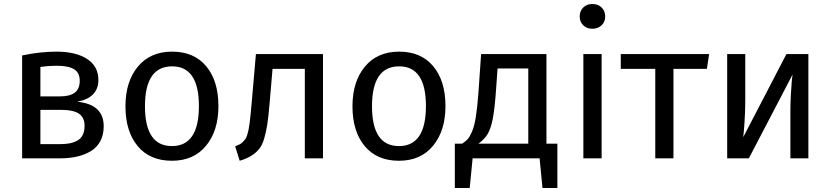

<svg xmlns="http://www.w3.org/2000/svg" viewBox="-20 -800 4196 970"><path d="M370.1 -286.1Q503.9 -272.9 503.9 -162.1Q503.9 -119.6 487.3 -87.9Q470.7 -56.2 440.4 -37.4Q410.2 -18.6 370.6 -9.3Q331.1 0 282.2 0H91.8V-520Q183.6 -539.1 265.1 -539.1Q362.8 -539.1 419.9 -502.2Q477.1 -465.3 477.1 -396Q477.1 -351.1 449.7 -323.2Q422.4 -295.4 370.1 -286.1ZM266.1 -467.8Q224.6 -467.8 184.1 -461.9V-313H283.2Q331.1 -313 356.9 -331.3Q382.8 -349.6 382.8 -392.1Q382.8 -432.6 354.2 -450.2Q325.7 -467.8 266.1 -467.8ZM282.2 -71.8Q310.1 -71.8 331.1 -75.7Q352.1 -79.6 370.1 -89.4Q388.2 -99.1 397.7 -117.9Q407.2 -136.7 407.2 -164.1Q407.2 -206.5 378.9 -225.8Q350.6 -245.1 284.2 -245.1H184.1V-71.8Z M849.6 -539.1Q960.4 -539.1 1022 -465.1Q1083.5 -391.1 1083.5 -264.2Q1083.5 -139.6 1021 -63.7Q958.5 12.2 848.6 12.2Q737.3 12.2 675.5 -62Q613.8 -136.2 613.8 -263.2Q613.8 -387.7 676.5 -463.4Q739.3 -539.1 849.6 -539.1ZM849.6 -464.8Q712.4 -464.8 712.4 -263.2Q712.4 -62 848.6 -62Q984.9 -62 984.9 -264.2Q984.9 -464.8 849.6 -464.8Z M1272.9 -526.9H1611.8V0H1520V-452.1H1356.9L1341.8 -275.9Q1336.4 -210.9 1330.3 -171.4Q1324.2 -131.8 1314.2 -98.4Q1304.2 -64.9 1287.8 -45.7Q1271.5 -26.4 1248.8 -12.5Q1226.1 1.5 1190.9 12.2L1168 -61Q1180.7 -65.9 1189.5 -70.1Q1198.2 -74.2 1206.3 -82.3Q1214.4 -90.3 1219.2 -96.7Q1224.1 -103 1228.8 -117.9Q1233.4 -132.8 1235.8 -144.5Q1238.3 -156.2 1241.5 -181.4Q1244.6 -206.5 1246.6 -227.1Q1248.5 -247.6 1252 -286.1Z M1996.6 -539.1Q2107.4 -539.1 2168.9 -465.1Q2230.5 -391.1 2230.5 -264.2Q2230.5 -139.6 2168 -63.7Q2105.5 12.2 1995.6 12.2Q1884.3 12.2 1822.5 -62Q1760.7 -136.2 1760.7 -263.2Q1760.7 -387.7 1823.5 -463.4Q1886.2 -539.1 1996.6 -539.1ZM1996.6 -464.8Q1859.4 -464.8 1859.4 -263.2Q1859.4 -62 1995.6 -62Q2131.8 -62 2131.8 -264.2Q2131.8 -464.8 1996.6 -464.8Z M2740.7 -74.2H2795.9V149.9H2720.7L2706.1 0H2367.7L2353 149.9H2277.8V-74.2H2314.9Q2333 -85.9 2342.8 -96.9Q2352.5 -107.9 2364.3 -134.3Q2376 -160.6 2383.8 -208.5Q2391.6 -256.3 2397 -331.1L2410.6 -526.9H2740.7ZM2648.9 -74.2V-454.1H2493.7L2485.8 -342.8Q2479 -249 2469.5 -199.7Q2460 -150.4 2443.8 -123.3Q2427.7 -96.2 2397 -74.2Z M2972.7 -779.8Q3001.5 -779.8 3019.5 -762Q3037.6 -744.1 3037.6 -716.8Q3037.6 -689.9 3019.5 -672.4Q3001.5 -654.8 2972.7 -654.8Q2944.3 -654.8 2926.5 -672.4Q2908.7 -689.9 2908.7 -716.8Q2908.7 -744.1 2926.5 -762Q2944.3 -779.8 2972.7 -779.8ZM3019.5 -526.9V0H2927.2V-526.9Z M3562.5 -526.9 3551.3 -452.1H3382.3V0H3290.5V-452.1H3116.2V-526.9Z M4064 -526.9V0H3973.1V-237.8Q3973.1 -279.8 3975.6 -323.7Q3978 -367.7 3980.2 -390.9Q3982.4 -414.1 3983.9 -422.9L3763.2 0H3653.8V-526.9H3745.1V-289.1Q3745.1 -235.8 3741.2 -179.9Q3737.3 -124 3734.9 -106.9L3953.1 -526.9Z"/></svg>

Font: FiraGO
Style: Regular
Weight: 400
Designer: bBox Type
Foundry: bBox Type GmbH
Version: Version 1.001;PS 001.001;hotconv 1.0.88;makeotf.lib2.5.64775